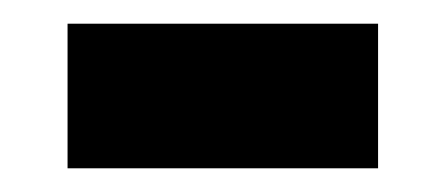

<svg xmlns="http://www.w3.org/2000/svg" viewBox="-20 -457 375 162"><path d="M37 -315V-437H299V-315Z"/></svg>

Font: Noto Sans Kannada UI
Style: Regular
Weight: 400
Designer: Jelle Bosma - Monotype Design Team
Foundry: Monotype Imaging Inc.
Version: Version 2.006